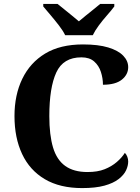

<svg xmlns="http://www.w3.org/2000/svg" viewBox="-20 -951 716 981"><path d="M400 10Q286 10 209 -35.5Q132 -81 93 -164Q54 -247 54 -358Q54 -466 94 -548.5Q134 -631 211 -677.5Q288 -724 404 -724Q482 -724 533 -708.5Q584 -693 609.5 -666.5Q635 -640 635 -608Q635 -570 602.5 -544Q570 -518 506 -518Q506 -551 495.5 -583.5Q485 -616 461 -637Q437 -658 396 -658Q303 -658 267.5 -580.5Q232 -503 232 -358Q232 -261 251 -197.5Q270 -134 313.5 -103Q357 -72 427 -72Q479 -72 515 -86.5Q551 -101 577 -123.5Q603 -146 618 -170Q626 -162 630.5 -150Q635 -138 635 -126Q635 -104 624 -80.5Q613 -57 586 -36Q559 -15 513.5 -2.5Q468 10 400 10ZM313 -771Q302 -794 281.5 -820.5Q261 -847 239 -873Q217 -899 201 -918V-931H274Q288 -920 307.5 -904Q327 -888 347.5 -871.5Q368 -855 383 -842Q398 -855 418.5 -871.5Q439 -888 459 -904Q479 -920 492 -931H564V-918Q550 -899 527 -873Q504 -847 484.5 -820.5Q465 -794 454 -771Z"/></svg>

Font: Noto Serif Hentaigana EL
Style: Regular
Weight: 400
Designer: Kazuhiro Yamada
Foundry: nipponia
Version: Version 1.000